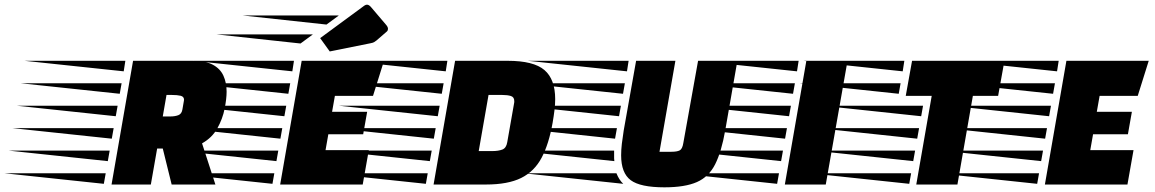

<svg xmlns="http://www.w3.org/2000/svg" viewBox="-273 -789 4940 821"><path d="M204 0 296 -529H550Q606 -529 637.5 -512Q669 -495 682.5 -465Q696 -435 696 -397Q696 -367 687.5 -324Q679 -281 656.5 -240.5Q634 -200 591 -176L648 0H461L423 -154H399L372 0ZM256 -484 -168 -529H263ZM239 -388 -185 -433H247ZM423 -291H455Q475 -291 489.5 -296.5Q504 -302 507 -321L513 -356Q513 -358 513.5 -359.5Q514 -361 514 -362Q514 -376 499.5 -379.5Q485 -383 461 -383H439ZM222 -292 -202 -337H230ZM205 -196 -219 -241H213ZM188 -100 -236 -145H196ZM171 -3 -253 -48H179Z M925 0 1017 -529H1369L1322 -379H1159L1147 -311H1297L1280 -215H1131L1119 -147H1304L1278 0ZM977 -484 553 -529H984ZM960 -388 536 -433H968ZM943 -292 519 -337H951ZM926 -196 502 -241H934ZM909 -100 485 -145H917ZM892 -3 468 -48H900ZM1311 -604 1137 -569 1096 -626 1285 -765Q1291 -769 1296 -769Q1305 -769 1314 -758L1377 -684Q1386 -674 1386 -666Q1386 -662 1385 -659.5Q1384 -657 1382 -655L1337 -616Q1332 -612 1327 -609Q1322 -606 1311 -604ZM1123 -684 763 -723H1176ZM1012 -603 652 -642H1065Z M1581 0 1673 -529H1898Q2009 -529 2055 -489.5Q2101 -450 2101 -365Q2101 -343 2098 -318Q2095 -293 2090 -264Q2074 -173 2043 -114.5Q2012 -56 1955.5 -28Q1899 0 1805 0ZM1633 -484 1209 -529H1640ZM1616 -388 1192 -433H1624ZM1774 -143H1832Q1858 -143 1875 -149.5Q1892 -156 1896 -181L1925 -346Q1926 -349 1926 -352Q1926 -355 1926 -357Q1926 -374 1911.5 -378.5Q1897 -383 1874 -383H1816ZM1599 -292 1175 -337H1607ZM1582 -196 1158 -241H1590ZM1565 -100 1141 -145H1573ZM1548 -3 1124 -48H1556Z M2568 12Q2465 12 2424 -18.5Q2383 -49 2383 -125Q2383 -148 2386 -174Q2389 -200 2394 -231L2447 -529H2615L2547 -140H2597Q2622 -140 2633.5 -146Q2645 -152 2649 -178L2712 -529H2880L2828 -231Q2812 -140 2785 -86.5Q2758 -33 2707 -10.5Q2656 12 2568 12ZM2408 -484 1984 -529H2415ZM2391 -388 1967 -433H2399ZM2374 -292 1950 -337H2382ZM2357 -196 1933 -241H2365ZM2354 -100 1930 -145H2353V-125Q2353 -118 2353 -112Q2353 -106 2354 -100ZM2392 -3 1968 -48H2363Q2374 -20 2392 -3Z M3083 0 3175 -529H3351L3258 0ZM3135 -484 2711 -529H3142ZM3118 -388 2694 -433H3126ZM3101 -292 2677 -337H3109ZM3084 -196 2660 -241H3092ZM3067 -100 2643 -145H3075ZM3050 -3 2626 -48H3058Z M3645 0 3711 -379H3600L3627 -529H4022L3995 -379H3887L3821 0ZM3587 -484 3163 -529H3594ZM3570 -388 3146 -433H3578ZM3666 -292 3242 -337H3674ZM3649 -196 3225 -241H3657ZM3632 -100 3208 -145H3640ZM3615 -3 3191 -48H3623Z M4195 0 4287 -529H4639L4592 -379H4429L4417 -311H4567L4550 -215H4401L4389 -147H4574L4548 0ZM4247 -484 3823 -529H4254ZM4230 -388 3806 -433H4238ZM4213 -292 3789 -337H4221ZM4196 -196 3772 -241H4204ZM4179 -100 3755 -145H4187ZM4162 -3 3738 -48H4170Z"/></svg>

Font: Faster One
Style: Regular
Weight: 400
Designer: Eduardo Rodriguez Tunni
Foundry: Eduardo Rodriguez Tunni
Version: Version 1.003; ttfautohint (v1.8.4.7-5d5b);gftools[0.9.23]